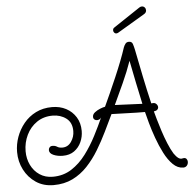

<svg xmlns="http://www.w3.org/2000/svg" viewBox="-63 -988 1125 1122"><g transform="rotate(-5 499.5 -427.5)"><path d="M206 70Q147 70 103 40.5Q59 11 34.5 -37Q10 -85 10 -141Q10 -186 25.5 -229Q41 -272 70 -307.5Q99 -343 141 -364Q183 -385 236 -385Q282 -385 318 -366Q354 -347 375.5 -312.5Q397 -278 397 -231Q397 -197 383 -166Q369 -135 342 -115.5Q315 -96 275 -96Q244 -96 220 -106.5Q196 -117 196 -136Q196 -145 202 -152Q208 -159 219 -159Q235 -159 246 -151.5Q257 -144 276 -144Q309 -144 328.5 -172.5Q348 -201 348 -235Q348 -285 314.5 -310Q281 -335 235 -335Q182 -335 142.5 -308Q103 -281 81.5 -236.5Q60 -192 60 -141Q60 -97 78 -60Q96 -23 129 -1Q162 21 206 21Q268 21 316 -10Q364 -41 401 -90.5Q438 -140 466.5 -195.5Q495 -251 517 -300Q513 -293 506 -289.5Q499 -286 492 -286Q483 -286 476.5 -291.5Q470 -297 470 -307Q470 -322 484 -333Q498 -344 515.5 -351Q533 -358 545 -360Q560 -392 579.5 -435.5Q599 -479 619.5 -526.5Q640 -574 657 -618Q674 -662 685 -696Q690 -709 697 -717.5Q704 -726 717 -726Q734 -726 739 -711.5Q744 -697 748 -678Q764 -597 780.5 -516.5Q797 -436 816 -356Q819 -356 822 -356.5Q825 -357 828 -357Q839 -357 846.5 -348.5Q854 -340 854 -330Q854 -323 848 -316.5Q842 -310 827 -308Q831 -293 840 -261Q849 -229 861.5 -190.5Q874 -152 889 -115.5Q904 -79 920 -53Q933 -34 945.5 -25Q958 -16 971 -20Q986 -23 992.5 -15.5Q999 -8 999 2Q999 16 991 25Q983 34 970 34Q937 34 909.5 7Q882 -20 860 -63Q838 -106 821 -153.5Q804 -201 792.5 -242.5Q781 -284 775 -309Q726 -309 677 -311Q628 -313 579 -314Q556 -266 530.5 -213.5Q505 -161 474.5 -110.5Q444 -60 405.5 -19Q367 22 318 46Q269 70 206 70ZM764 -358Q750 -420 737.5 -483Q725 -546 711 -615Q689 -552 660 -488.5Q631 -425 603 -365Q644 -364 684 -361.5Q724 -359 764 -358ZM648 -781Q641 -781 636 -787Q631 -793 631 -800Q631 -811 639 -816L795 -920Q802 -925 810 -925Q820 -925 826.5 -918Q833 -911 833 -901Q833 -887 819 -879L659 -784Q657 -783 654 -782Q651 -781 648 -781Z"/></g></svg>

Font: Twinkle Star
Style: Regular
Weight: 400
Designer: Robert E. Leuschke
Foundry: Robert E. Leuschke
Version: Version 2.010; ttfautohint (v1.8.3)